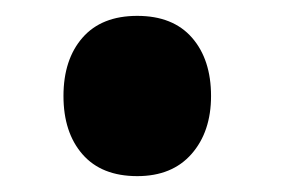

<svg xmlns="http://www.w3.org/2000/svg" viewBox="-20 -212 356 242"><path d="M246 -91Q246 -46 221.5 -18Q197 10 153 10Q108 10 84 -17.5Q60 -45 60 -91Q60 -137 84 -164.5Q108 -192 153 -192Q198 -192 222 -164.5Q246 -137 246 -91Z"/></svg>

Font: Sinkin Sans 700 Bold
Style: Bold
Weight: 700
Designer: Keith Bates
Foundry: K-Type
Version: Sinkin Sans (version 1.0)  by Keith Bates   •   © 2014   www